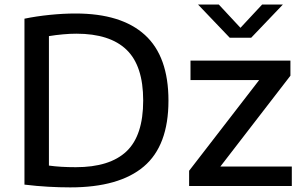

<svg xmlns="http://www.w3.org/2000/svg" viewBox="-20 -806 1314 832"><path d="M284.5 6Q237.5 6 188.8 3.2Q140 0.5 86 -6V-725Q136.5 -735.5 195.2 -741.5Q254 -747.5 307.5 -747.5Q506 -747.5 608 -654.5Q710 -561.5 710 -370Q710 -175 603.2 -84.5Q496.5 6 284.5 6ZM308.5 -81.5Q455.5 -81.5 528 -150Q600.5 -218.5 600.5 -370.5Q600.5 -521 528.2 -590.5Q456 -660 311 -660Q283.5 -660 253 -657.2Q222.5 -654.5 192 -649.5V-88.5Q241.5 -81.5 308.5 -81.5ZM799.5 0V-66L1103 -459H805.5V-543.5H1238.5V-478L935 -84.5H1244.5V0ZM975.5 -642.5 838 -786.5H928L1022 -685.5L1116 -786.5H1206L1068.5 -642.5Z"/></svg>

Font: Encode Sans Semi Expanded Medium
Style: Regular
Weight: 500
Width: 6
Designer: Multiple Designers
Foundry: Impallari Type
Version: Version 3.000; ttfautohint (v1.8.3) -l 8 -r 50 -G 200 -x 14 